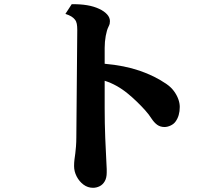

<svg xmlns="http://www.w3.org/2000/svg" viewBox="-20 -833 1040 910"><path d="M319.8 -813Q400.4 -814.5 450.2 -791Q474.1 -779.8 487.5 -764.9Q501 -750 501 -732.9Q501 -725.6 499.8 -720.2Q498.5 -714.8 494.1 -706.1Q486.3 -690.9 481.2 -663.1Q476.1 -635.3 476.1 -606V-530.8Q569.8 -522.5 641.8 -497.8Q713.9 -473.1 770 -434.1Q790.5 -419.9 804.2 -401.4Q817.9 -382.8 825 -363.3Q832 -343.8 832 -326.2Q832 -284.2 812 -256.8Q803.7 -245.1 788.6 -238Q773.4 -231 759.8 -231Q739.7 -231 725.1 -241.5Q710.4 -252 696.8 -272.9Q686.5 -289.6 668.2 -310.1Q649.9 -330.6 628.4 -351.3Q606.9 -372.1 585.9 -389.2Q533.7 -432.1 476.1 -450.2V-319.8Q476.1 -249 478.8 -179.4Q481.4 -109.9 484.9 -49.8Q485.8 -37.6 485.8 -31.7V-15.1Q485.8 10.3 476.3 26.4Q466.8 42.5 451.9 49.8Q437 57.1 420.9 57.1Q396 57.1 375.7 42Q355.5 26.9 343.3 3.2Q331.1 -20.5 331.1 -45.9Q331.1 -62.5 333 -77.4Q335 -92.3 336.9 -106Q338.4 -116.7 340.1 -138.4Q341.8 -160.2 341.8 -182.1L346.2 -690.9Q346.2 -708 344 -720Q341.8 -731.9 335 -740.2Q328.6 -748.5 317.9 -755.1Q307.1 -761.7 290 -767.1Z"/></svg>

Font: BIZ UDMincho
Style: Bold
Weight: 700
Monospace: yes
Designer: TypeBank Co., Ltd.
Foundry: Morisawa Inc.
Version: Version 1.06